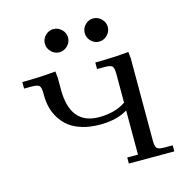

<svg xmlns="http://www.w3.org/2000/svg" viewBox="-95 -705 762 793"><g transform="rotate(-15 286.5 -308.5)"><path d="M22 -411.1V-439Q94.7 -439 165 -445.8L168 -418V-368.2Q168 -216.8 292 -216.8Q359.4 -216.8 405.8 -248V-371.1Q405.8 -396.5 398.7 -403.8Q391.6 -411.1 367.2 -411.1H334V-439Q407.2 -439 477.1 -445.8L480 -418V-65.9Q480 -41 487.1 -33.4Q494.1 -25.9 519 -25.9H554.2V0H359.9V-25.9H405.8V-214.8Q359.9 -186 287.1 -186Q244.6 -186 210.7 -196.5Q176.8 -207 155.5 -224.1Q134.3 -241.2 120.1 -264.4Q106 -287.6 100.1 -312Q94.2 -336.4 94.2 -362.8V-371.1Q94.2 -396 87.2 -403.6Q80.1 -411.1 55.2 -411.1ZM167.5 -533Q152.8 -547.9 152.8 -567.9Q152.8 -587.9 167.5 -602.5Q182.1 -617.2 202.1 -617.2Q222.2 -617.2 237.1 -602.5Q252 -587.9 252 -567.9Q252 -547.9 237.1 -533Q222.2 -518.1 202.1 -518.1Q182.1 -518.1 167.5 -533ZM337.6 -533Q323.2 -547.9 323.2 -567.9Q323.2 -587.9 337.6 -602.5Q352.1 -617.2 372.1 -617.2Q392.1 -617.2 407 -602.5Q421.9 -587.9 421.9 -567.9Q421.9 -547.9 407 -533Q392.1 -518.1 372.1 -518.1Q352.1 -518.1 337.6 -533Z"/></g></svg>

Font: Dihjauti
Style: Regular
Weight: 400
Designer: T. Christopher White
Version: Version 3.0.0